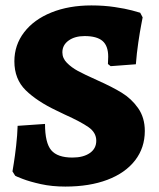

<svg xmlns="http://www.w3.org/2000/svg" viewBox="-20 -676 585 708"><path d="M36 -28 26 -44Q27 -51 31 -75Q35 -99 39.5 -138.5Q44 -178 45 -212L146 -219Q146 -149 169 -122Q192 -95 247 -95Q287 -95 311 -111.5Q335 -128 335 -157Q335 -187 306.5 -207Q278 -227 218 -254Q210 -258 202.5 -261.5Q195 -265 189 -268Q117 -302 75 -343Q33 -384 33 -450Q33 -510 69 -557Q105 -604 169.5 -630Q234 -656 317 -656Q363 -656 403 -650Q443 -644 467 -637.5Q491 -631 497 -629L506 -612Q505 -606 500.5 -583Q496 -560 490 -519.5Q484 -479 481 -439L388 -432L378 -440L379 -467Q379 -507 358 -525Q337 -543 292 -543Q256 -543 233 -526.5Q210 -510 210 -483Q210 -461 227 -444Q244 -427 267 -414.5Q290 -402 339 -380Q393 -356 429 -334Q465 -312 489.5 -277Q514 -242 514 -193Q514 -131 478 -84.5Q442 -38 376 -13Q310 12 221 12Q172 12 131 3Q90 -6 63 -16.5Q36 -27 36 -28Z"/></svg>

Font: Alegreya ExtraBold
Style: Regular
Weight: 800
Designer: Juan Pablo del Peral
Foundry: Huerta Tipografica
Version: Version 2.007; ttfautohint (v1.6)